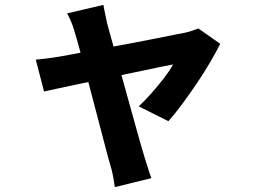

<svg xmlns="http://www.w3.org/2000/svg" viewBox="-20 -662 1040 789"><path d="M405 -642Q408 -623 412.5 -603Q417 -583 421 -563Q430 -530 443 -483.5Q456 -437 471 -382.5Q486 -328 501.5 -272.5Q517 -217 531 -166.5Q545 -116 556 -77Q567 -38 574 -16Q577 -7 582 9.5Q587 26 592.5 43Q598 60 602 70L452 107Q449 86 444.5 61.5Q440 37 433 15Q426 -7 415.5 -48.5Q405 -90 391 -142Q377 -194 362.5 -250.5Q348 -307 333.5 -361Q319 -415 307 -460Q295 -505 286 -533Q281 -552 273 -571Q265 -590 256 -607ZM885 -482Q869 -450 844 -407Q819 -364 788.5 -319Q758 -274 728 -233.5Q698 -193 672 -164L550 -225Q574 -247 602 -278.5Q630 -310 654.5 -342Q679 -374 691 -397Q679 -395 649 -389Q619 -383 577.5 -374Q536 -365 487 -355Q438 -345 388.5 -334.5Q339 -324 293.5 -314.5Q248 -305 213.5 -297.5Q179 -290 161 -286L127 -417Q152 -419 174 -422Q196 -425 222 -429Q233 -431 263.5 -436.5Q294 -442 336 -450Q378 -458 426 -467Q474 -476 523 -485Q572 -494 616 -503Q660 -512 693 -518.5Q726 -525 742 -528Q756 -531 770.5 -536Q785 -541 795 -545Z"/></svg>

Font: Noto Sans JP Thin ExtraBold
Style: Regular
Weight: 800
Version: Version 2.004-H2;hotconv 1.0.118;makeotfexe 2.5.65603